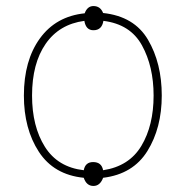

<svg xmlns="http://www.w3.org/2000/svg" viewBox="-20 -580 615 635"><path d="M515 -264Q515 -371 469.5 -448.5Q424 -526 321 -537Q312 -560 289 -560Q269 -560 260 -536Q165 -526 112 -453Q59 -380 59 -264Q59 -154 108.5 -78Q158 -2 257 8Q266 35 289 35Q311 35 321 8Q420 -4 467.5 -80.5Q515 -157 515 -264ZM488 -264Q488 -165 447.5 -97.5Q407 -30 321 -17Q316 -44 288 -44Q262 -44 257 -17Q171 -27 128.5 -94.5Q86 -162 86 -264Q86 -370 131 -435Q176 -500 259 -511Q264 -480 289 -480Q317 -480 322 -511Q411 -500 449.5 -430Q488 -360 488 -264Z"/></svg>

Font: Noto Sans UI Thin
Style: Regular
Weight: 250
Designer: Monotype Design Team
Foundry: Monotype Imaging Inc.
Version: Version 1.901